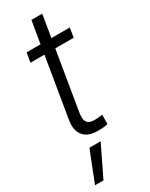

<svg xmlns="http://www.w3.org/2000/svg" viewBox="-234 -713 779 999"><g transform="rotate(-30 155.5 -213.5)"><path d="M311 -535.6 301.8 -479H42L51.8 -535.6ZM157.7 -669.4H222.7L132.3 -124.5Q126 -85.4 140.1 -68.6Q154.3 -51.8 190.9 -54.2Q198.7 -54.7 209.7 -55.7Q220.7 -56.6 230 -58.1L229.5 -2Q218.8 0.5 205.6 2Q192.4 3.4 179.2 3.4Q114.7 6.3 85.7 -26.6Q56.6 -59.6 66.4 -119.6ZM14.2 241.2 86.4 57.6H153.8L64.9 241.2Z"/></g></svg>

Font: Inter 20pt Light
Style: Italic
Weight: 300
Italic angle: -9.3988°
Version: Version 4.001;git-66647c0bb